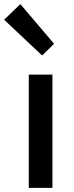

<svg xmlns="http://www.w3.org/2000/svg" viewBox="-53 -914 361 934"><path d="M87 0H202V-551H87ZM152 -644 210 -701 46 -894 -33 -818Z"/></svg>

Font: Noto Sans CJK TC Medium
Style: Regular
Weight: 500
Designer: Ryoko NISHIZUKA 西塚涼子 (kana, bopomofo & ideographs); Paul D. Hunt (Latin, Greek & Cyrillic); Sandoll Communications 산돌커뮤니
Foundry: Adobe
Version: Version 2.004;hotconv 1.0.118;makeotfexe 2.5.65603